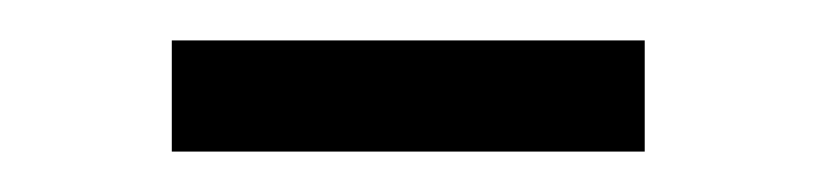

<svg xmlns="http://www.w3.org/2000/svg" viewBox="-20 -350 404 95"><path d="M65 -330H299V-275H65Z"/></svg>

Font: Alexandria Light
Style: Regular
Weight: 300
Designer: Mohamed Gaber
Foundry: Kief Type Foundry
Version: Version 5.100